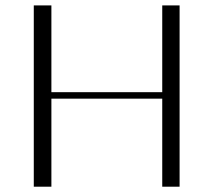

<svg xmlns="http://www.w3.org/2000/svg" viewBox="-20 -704 804 724"><path d="M591.8 -683.6H657.2V0H591.8V-332H173.8V0H107.4V-683.6H173.8V-356.4H591.8Z"/></svg>

Font: Buda Light
Style: Regular
Weight: 300
Version: Version 1.003